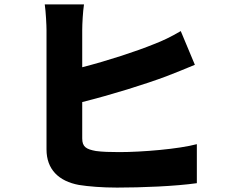

<svg xmlns="http://www.w3.org/2000/svg" viewBox="-20 -818 1040 871"><path d="M353 -355C485 -388 639 -436 735 -472C770 -485 820 -506 864 -524L800 -677C754 -650 718 -633 679 -618C598 -585 470 -543 353 -513V-681C353 -710 356 -764 361 -798H183C188 -764 191 -703 191 -681V-140C191 -50 246 4 338 21C382 28 443 33 511 33C622 33 774 27 873 13V-164C791 -142 625 -128 521 -128C479 -128 444 -129 415 -133C372 -141 353 -151 353 -190Z"/></svg>

Font: Noto Sans Korean Black
Style: Bold
Weight: 900
Designer: Ryoko NISHIZUKA (kana & ideographs); Paul D. Hunt (Latin, Greek & Cyrillic); Wenlong ZHANG (bopomofo); Sandoll Communica
Foundry: Adobe Systems Incorporated
Version: Version 1.000;PS 1;hotconv 1.0.78;makeotf.lib2.5.61930